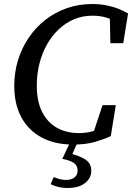

<svg xmlns="http://www.w3.org/2000/svg" viewBox="-20 -703 657 955"><path d="M344 16Q253 16 187.5 -19Q122 -54 86.5 -119Q51 -184 51 -276Q51 -344 70 -405Q89 -466 123.5 -516.5Q158 -567 206 -604.5Q254 -642 313 -662.5Q372 -683 438 -683Q477 -683 509.5 -676.5Q542 -670 569.5 -659Q597 -648 617 -636L593 -488H529L526 -630L571 -586Q548 -603 514 -614Q480 -625 440 -625Q391 -625 349 -607.5Q307 -590 272.5 -557.5Q238 -525 213.5 -481.5Q189 -438 176 -386Q163 -334 163 -276Q163 -199 189.5 -146.5Q216 -94 263 -67.5Q310 -41 373 -41Q408 -41 439 -49.5Q470 -58 499 -72L440 -29L490 -180H556L531 -26Q499 -11 453.5 2.5Q408 16 344 16ZM290 87 331 0H368L330 85L324 59Q377 72 405.5 91Q434 110 434 147Q434 183 403 207.5Q372 232 316 232Q290 232 267 226Q244 220 232 213L247 178Q260 183 275 187.5Q290 192 308 192Q335 192 350.5 179.5Q366 167 366 145Q366 121 348 108Q330 95 290 87Z"/></svg>

Font: Source Serif 4 Medium
Style: Italic
Weight: 500
Italic angle: -12°
Designer: Frank Grießhammer
Foundry: Adobe Systems Incorporated
Version: Version 4.004;hotconv 1.0.116;makeotfexe 2.5.65601